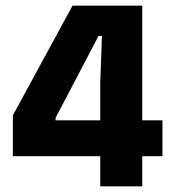

<svg xmlns="http://www.w3.org/2000/svg" viewBox="-20 -659 611 679"><path d="M483 0H334.5V-366L340.5 -532H328.5L176.5 -242V-180L117 -233.5H554.5V-106.5H25.5V-251L236.5 -639H483Z"/></svg>

Font: Anek Devanagari Medium
Style: Bold
Weight: 700
Version: Version 1.003